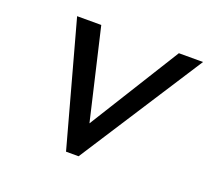

<svg xmlns="http://www.w3.org/2000/svg" viewBox="-91 -602 782 715"><g transform="rotate(20 300.0 -244.0)"><path d="M503.9 -488.3 280.3 -128.9 196.3 -488.3H100.6L234.4 0H284.2L599.6 -488.3Z"/></g></svg>

Font: Sen-gleads
Style: Italic
Weight: 400
Designer: Kosal Sen, Philatype
Foundry: Philatype
Version: Version 1.004; ttfautohint (v1.8.3)